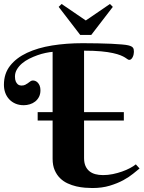

<svg xmlns="http://www.w3.org/2000/svg" viewBox="-20 -950 731 978"><path d="M0 -518.1Q0 -575.2 31.5 -615.2Q63 -655.3 117.7 -680.9Q172.4 -706.5 245.1 -718.3Q317.9 -730 400.9 -730Q440.4 -730 478 -729.2Q515.6 -728.5 546.6 -727.1Q577.6 -725.6 600.1 -723.6Q622.6 -721.7 632.8 -719.2Q642.6 -716.8 648.4 -713.9Q654.3 -710.9 657.2 -707Q660.2 -703.1 661.1 -698Q662.1 -692.9 662.1 -686Q662.1 -680.2 660.6 -673.1Q659.2 -666 656.2 -659.9Q653.3 -653.8 648.9 -649.4Q644.5 -645 638.2 -645Q634.3 -645 629.6 -648.4Q625 -651.9 616.5 -657.2Q607.9 -662.6 593.5 -668.5Q579.1 -674.3 554.9 -679.7Q530.8 -685.1 494.9 -688.5Q459 -691.9 408.2 -691.9V-378.9H610.8V-335.9H408.2V-145Q408.2 -122.1 415 -105.7Q421.9 -89.4 434.6 -78.6Q447.3 -67.9 465.1 -63Q482.9 -58.1 504.9 -58.1Q529.8 -58.1 554.7 -63.2Q579.6 -68.4 601.8 -76.2Q624 -84 642.3 -93.8Q660.6 -103.5 671.9 -112.8L690.9 -91.8Q678.7 -82 658.2 -65.2Q637.7 -48.3 608.2 -32.2Q578.6 -16.1 539.3 -4.2Q500 7.8 450.2 7.8Q433.6 7.8 412.4 6.1Q391.1 4.4 368.7 -0.7Q346.2 -5.9 324.5 -15.9Q302.7 -25.9 285.9 -42.5Q269 -59.1 258.5 -83.3Q248 -107.4 248 -141.1V-335.9H171.9V-378.9H248V-686Q232.4 -684.6 212.2 -680.4Q191.9 -676.3 170.7 -668.7Q149.4 -661.1 128.9 -650.9Q108.4 -640.6 92.3 -627Q76.2 -613.3 66.2 -596.4Q56.2 -579.6 56.2 -560.1Q56.2 -544.4 60.3 -535.2Q64.5 -525.9 69.8 -521.2Q75.2 -516.6 80.8 -515.4Q86.4 -514.2 88.9 -514.2Q101.1 -514.2 108.9 -518.3Q116.7 -522.5 123 -527.1Q129.4 -531.7 135 -535.9Q140.6 -540 147.9 -540Q153.8 -540 160.4 -537.4Q167 -534.7 172.6 -528.8Q178.2 -522.9 182.1 -513.4Q186 -503.9 186 -490.2Q186 -470.7 178.5 -456.3Q170.9 -441.9 158.9 -432.6Q147 -423.3 131.6 -418.7Q116.2 -414.1 101.1 -414.1Q77.6 -414.1 58.8 -422.1Q40 -430.2 26.9 -444.3Q13.7 -458.5 6.8 -477.3Q0 -496.1 0 -518.1ZM388.7 -772 278.8 -915 293.9 -929.7 417 -845.7 540 -929.7 554.7 -915 444.8 -772Z"/></svg>

Font: Berkshire Swash
Style: Regular
Weight: 400
Designer: Astigmatic (AOETI)
Foundry: Astigmatic (AOETI)
Version: Version 1.001